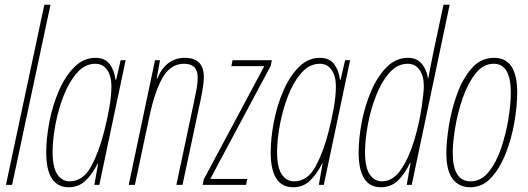

<svg xmlns="http://www.w3.org/2000/svg" viewBox="-20 -780 2228 810"><path d="M5 0 167 -760H193L31 0Z M273 -15Q242 -15 222 -44Q202 -73 202 -139Q202 -191 214 -255Q226 -319 249 -377.5Q272 -436 305.5 -473.5Q339 -511 382 -511Q414 -511 432 -485Q450 -459 450 -417Q450 -375 441 -324.5Q432 -274 419 -224Q399 -143 365 -79Q331 -15 273 -15ZM270 10Q311 10 340 -17Q369 -44 392 -90H394L378 0H399L510 -526H489L470 -444H467Q463 -482 443 -509Q423 -536 383 -536Q332 -536 293 -496.5Q254 -457 227.5 -395Q201 -333 188 -264Q175 -195 175 -137Q175 10 270 10Z M523 0H549L610 -287Q634 -399 667.5 -455Q701 -511 757 -511Q814 -511 814 -453Q814 -428 808 -398Q802 -368 796 -339L724 0H750L820 -329Q827 -360 833.5 -396Q840 -432 840 -455Q840 -536 760 -536Q680 -536 643 -448H641L655 -526H634Z M835 0 840 -24 1095 -501H956L961 -526H1127L1122 -502L867 -25H1023L1018 0Z M1220 -15Q1189 -15 1169 -44Q1149 -73 1149 -139Q1149 -191 1161 -255Q1173 -319 1196 -377.5Q1219 -436 1252.5 -473.5Q1286 -511 1329 -511Q1361 -511 1379 -485Q1397 -459 1397 -417Q1397 -375 1388 -324.5Q1379 -274 1366 -224Q1346 -143 1312 -79Q1278 -15 1220 -15ZM1217 10Q1258 10 1287 -17Q1316 -44 1339 -90H1341L1325 0H1346L1457 -526H1436L1417 -444H1414Q1410 -482 1390 -509Q1370 -536 1330 -536Q1279 -536 1240 -496.5Q1201 -457 1174.5 -395Q1148 -333 1135 -264Q1122 -195 1122 -137Q1122 10 1217 10Z M1591 -15Q1560 -15 1540 -44Q1520 -73 1520 -139Q1520 -191 1532 -255Q1544 -319 1567 -377.5Q1590 -436 1623.5 -473.5Q1657 -511 1700 -511Q1732 -511 1750 -485Q1768 -459 1768 -417Q1768 -390 1758.5 -325.5Q1749 -261 1728 -189.5Q1707 -118 1673 -66.5Q1639 -15 1591 -15ZM1587 10Q1629 10 1658.5 -18Q1688 -46 1710 -93H1712L1696 0H1717L1877 -760H1851L1808 -558Q1802 -531 1797 -503Q1792 -475 1787 -451H1785Q1780 -487 1759 -511.5Q1738 -536 1701 -536Q1650 -536 1611 -496.5Q1572 -457 1545.5 -395Q1519 -333 1506 -264Q1493 -195 1493 -137Q1493 10 1587 10Z M1964 10Q2015 10 2052 -30Q2089 -70 2113.5 -132.5Q2138 -195 2150 -264Q2162 -333 2162 -390Q2162 -536 2065 -536Q2008 -536 1969.5 -491.5Q1931 -447 1907.5 -381Q1884 -315 1873.5 -248Q1863 -181 1863 -136Q1863 -59 1890 -24.5Q1917 10 1964 10ZM1965 -15Q1890 -15 1890 -136Q1890 -177 1900 -239.5Q1910 -302 1931.5 -364.5Q1953 -427 1985.5 -469Q2018 -511 2063 -511Q2135 -511 2135 -389Q2135 -340 2124.5 -276.5Q2114 -213 2093.5 -153Q2073 -93 2041 -54Q2009 -15 1965 -15Z"/></svg>

Font: Noto Sans Display Condensed Thin
Style: Italic
Weight: 250
Width: 3
Italic angle: -12°
Designer: Monotype Design Team
Foundry: Monotype Imaging Inc.
Version: Version 1.900